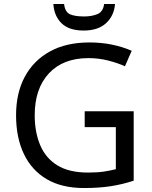

<svg xmlns="http://www.w3.org/2000/svg" viewBox="-20 -938 768 968"><path d="M407 -377H654V-27Q596 -8 537 1Q478 10 403 10Q292 10 216 -34.5Q140 -79 100.5 -161.5Q61 -244 61 -357Q61 -469 105 -551Q149 -633 231.5 -678.5Q314 -724 431 -724Q491 -724 544.5 -713Q598 -702 644 -682L610 -604Q572 -621 524.5 -633Q477 -645 426 -645Q298 -645 226.5 -568Q155 -491 155 -357Q155 -272 182.5 -206.5Q210 -141 269 -104.5Q328 -68 424 -68Q471 -68 504 -73Q537 -78 564 -85V-297H407ZM560 -918Q555 -858 514.5 -821Q474 -784 402 -784Q328 -784 290.5 -820.5Q253 -857 249 -918H303Q308 -877 333 -866Q358 -855 404 -855Q443 -855 471.5 -867Q500 -879 505 -918Z"/></svg>

Font: Noto Kufi Arabic
Style: Regular
Weight: 400
Designer: Monotype Design Team, David Williams, Khaled Hosny
Foundry: Google LLC
Version: Version 2.109; ttfautohint (v1.8.4.7-5d5b)